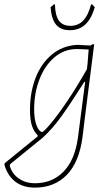

<svg xmlns="http://www.w3.org/2000/svg" viewBox="-78 -660 512 877"><path d="M352 -456 311 -133 299 -35Q284 81 227 139Q170 197 82 197Q27 197 -8.5 169.5Q-44 142 -58 92L-56 85L94 -37V-42Q76 -60 67.5 -87Q59 -114 59 -158Q59 -238 84.5 -304Q110 -370 158.5 -410.5Q207 -451 273 -455H277L336 -452L347 -459ZM78 -162Q78 -125 84.5 -101.5Q91 -78 99.5 -67.5Q108 -57 114 -57Q121 -57 152 -93.5Q183 -130 227.5 -195.5Q272 -261 319 -344L322 -370L327 -434L274 -436Q215 -436 170.5 -398Q126 -360 102 -297Q78 -234 78 -162ZM311 -286H307Q244 -186 202.5 -128.5Q161 -71 117 -31L-27 86Q-30 88 -31.5 90.5Q-33 93 -33 96Q-31 111 -18 130Q-5 149 20.5 163Q46 177 82 177Q160 177 212 124Q264 71 278 -31ZM355 -627Q339 -573 311 -547.5Q283 -522 241 -522Q199 -522 178 -547.5Q157 -573 153 -627L168 -640H173Q174 -590 191 -566Q208 -542 244 -542Q279 -542 302 -566Q325 -590 338 -640H343Z"/></svg>

Font: Luna Sans Thin
Style: Italic
Weight: 250
Italic angle: -7°
Designer: Juan Pablo del Peral
Foundry: Huerta Tipografica
Version: Version 2.001; ttfautohint (v1.5)